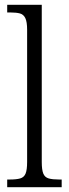

<svg xmlns="http://www.w3.org/2000/svg" viewBox="-20 -780 287 800"><path d="M10 0V-32H20Q48 -32 64 -36.5Q80 -41 86.5 -56.5Q93 -72 93 -105V-656Q93 -689 85.5 -704.5Q78 -720 63 -724Q48 -728 25 -728H10V-760H154V-105Q154 -72 160.5 -56.5Q167 -41 183 -36.5Q199 -32 226 -32H237V0Z"/></svg>

Font: Noto Serif Khmer Condensed Light
Style: Regular
Weight: 300
Width: 3
Designer: Danh Hong and the Monotype Design Team
Foundry: Monotype Imaging Inc.
Version: Version 2.004